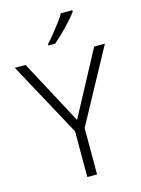

<svg xmlns="http://www.w3.org/2000/svg" viewBox="-138 -1026 812 1103"><g transform="rotate(-15 268.0 -474.0)"><path d="M240 0V-272L0 -714H64L268 -332L472 -714H536L298 -276V0ZM405 -940Q394 -924 377 -904.5Q360 -885 340 -864Q320 -843 299.5 -823.5Q279 -804 260 -788H220V-797Q239 -817 261 -844Q283 -871 304 -899Q325 -927 337 -948H405Z"/></g></svg>

Font: Noto Sans Symbols Light
Style: Regular
Weight: 300
Version: Version 2.002